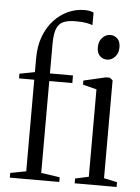

<svg xmlns="http://www.w3.org/2000/svg" viewBox="-57 -872 669 917"><g transform="rotate(5 278.0 -414.0)"><path d="M25 0V-22.5L100.5 -37V-476H27.5V-498.5L100.5 -512.5V-579.5Q100.5 -638 118 -684.2Q135.5 -730.5 165.5 -762.8Q195.5 -795 233 -811.8Q270.5 -828.5 311 -828.5Q327.5 -828.5 338 -825.8Q348.5 -823 355 -820.5L354.5 -759.5Q346 -764 325.8 -767.8Q305.5 -771.5 273 -771.5Q236.5 -771.5 214.5 -761.8Q192.5 -752 182.5 -726.5Q172.5 -701 172.5 -653V-512.5H283V-476H172.5V-35.5L262 -22.5V0ZM336 0V-23L400.5 -37V-456L334.5 -473V-492.5L440 -517H459L473.5 -506V-36.5L537 -23V0ZM437.5 -602Q418 -602 403.8 -615.5Q389.5 -629 389.5 -657Q389.5 -685.5 406 -703Q422.5 -720.5 443.5 -720.5H444.5Q464 -720.5 478.2 -707Q492.5 -693.5 492.5 -665Q492.5 -637 476 -619.5Q459.5 -602 438.5 -602Z"/></g></svg>

Font: Merriweather 120pt Light
Style: Regular
Weight: 300
Version: Version 2.100